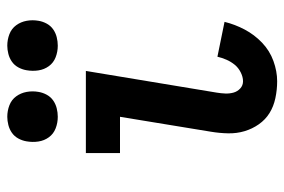

<svg xmlns="http://www.w3.org/2000/svg" viewBox="-150 -642 799 540"><g transform="rotate(-90 250.0 -371.5)"><path d="M292 8Q268 8 244.5 3Q221 -2 202.5 -13.5Q184 -25 171 -43.5Q158 -62 151.5 -84Q145 -106 145.5 -130Q146 -154 150 -178L192 -434H90V-530H321L260 -162Q258 -150 257.5 -138Q257 -126 260 -115Q263 -104 271.5 -96Q280 -88 292 -88Q304 -88 317 -94.5Q330 -101 338.5 -111.5Q347 -122 352.5 -134.5Q358 -147 361 -160L459 -140Q452 -111 437.5 -83.5Q423 -56 400.5 -34.5Q378 -13 349 -2.5Q320 8 292 8ZM392 -609Q375 -609 359.5 -615Q344 -621 334.5 -634Q325 -647 322.5 -663.5Q320 -680 323 -697Q325 -709 331 -720Q337 -731 347 -738Q357 -745 369 -748Q381 -751 392 -751Q409 -751 424.5 -745Q440 -739 449.5 -726Q459 -713 462 -696.5Q465 -680 462 -663Q460 -651 454 -640Q448 -629 438 -622Q428 -615 416 -612Q404 -609 392 -609ZM192 -609Q175 -609 159.5 -615Q144 -621 134.5 -634Q125 -647 122.5 -663.5Q120 -680 123 -697Q125 -709 131 -720Q137 -731 147 -738Q157 -745 169 -748Q181 -751 192 -751Q209 -751 224.5 -745Q240 -739 249.5 -726Q259 -713 262 -696.5Q265 -680 262 -663Q260 -651 254 -640Q248 -629 238 -622Q228 -615 216 -612Q204 -609 192 -609Z"/></g></svg>

Font: Iosevka Slab
Style: Bold Italic
Weight: 700
Italic angle: -9°
Monospace: yes
Designer: Belleve Invis
Foundry: Belleve Invis
Version: Version 11.1.0; ttfautohint (v1.8.3)